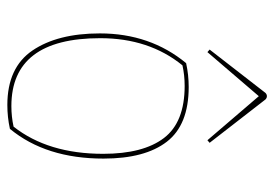

<svg xmlns="http://www.w3.org/2000/svg" viewBox="-132 -602 747 523"><g transform="rotate(90 241.5 -340.5)"><path d="M266 13Q164 13 117.5 -55.5Q71 -124 71 -239Q71 -376 152 -474Q184 -481 217 -481Q320 -481 366 -421.5Q412 -362 412 -249Q412 -92 331 6Q299 13 266 13ZM269 2Q298 2 325 -4Q399 -98 399 -248Q399 -357 356 -413.5Q313 -470 214 -470Q185 -470 158 -464Q84 -373 84 -240Q84 2 269 2ZM251 -690 369 -538 362 -532 242 -672 122 -532 115 -538 233 -690Q237 -694 242 -694Q247 -694 251 -690Z"/></g></svg>

Font: Almendra Display
Style: Regular
Weight: 400
Designer: Ana Sanfelippo
Foundry: Ana Sanfelippo
Version: Version 1.004